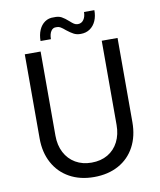

<svg xmlns="http://www.w3.org/2000/svg" viewBox="-96 -968 876 1051"><g transform="rotate(-10 342.0 -442.0)"><path d="M84 -252V-719.7H171.9V-252Q171.9 -198.7 193.1 -158Q214.4 -117.2 252.9 -94.7Q291.5 -72.3 341.8 -72.3Q393.6 -72.3 431.9 -94.7Q470.2 -117.2 491 -158Q511.7 -198.7 511.7 -252V-719.7H599.6V-252Q599.6 -173.8 568.1 -115Q536.6 -56.2 478.3 -24.2Q419.9 7.8 341.8 7.8Q264.6 7.8 206.3 -24.4Q147.9 -56.6 116 -115.5Q84 -174.3 84 -252ZM275.4 -891.6Q301.3 -893.1 318.4 -883.8Q335.4 -874.5 355.5 -856.4Q368.7 -844.2 378.2 -838.1Q387.7 -832 399.4 -832Q419.9 -832 431.6 -848.9Q443.4 -865.7 443.4 -891.6H501Q501.5 -858.9 490 -832.5Q478.5 -806.2 456.8 -791.3Q435.1 -776.4 405.3 -776.4Q382.8 -776.4 366.5 -785.2Q350.1 -793.9 329.1 -810.5Q314 -823.7 303.2 -830.1Q292.5 -836.4 279.3 -835.9Q260.7 -837.4 250 -820.8Q239.3 -804.2 239.3 -776.4H181.6Q181.6 -810.5 193.1 -837.2Q204.6 -863.8 225.8 -878.4Q247.1 -893.1 275.4 -891.6Z"/></g></svg>

Font: Reddit Sans Vanilla
Style: Regular
Weight: 400
Designer: Stephen Hutchings
Foundry: Reddit
Version: Version 1.013